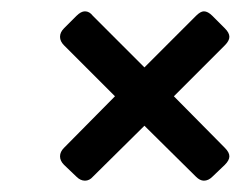

<svg xmlns="http://www.w3.org/2000/svg" viewBox="-20 -467 428 339"><path d="M93 -176Q86 -183 86 -191Q86 -199 93 -206L183 -297L93 -387Q86 -394 86 -402Q86 -410 93 -417L115 -439Q123 -447 130 -447Q138 -447 144 -439L235 -348L326 -439Q334 -447 340 -447Q347 -447 355 -439L377 -417Q385 -409 385 -402Q385 -395 377 -387L287 -297L377 -206Q385 -198 385 -191Q385 -184 377 -176L355 -155Q348 -148 340 -148Q333 -148 326 -155L235 -245L144 -155Q138 -148 130 -148Q122 -148 115 -155Z"/></svg>

Font: Mitr Light
Style: Regular
Weight: 300
Designer: Thanarat Vachiruckul
Foundry: Cadson Demak
Version: Version 1.002